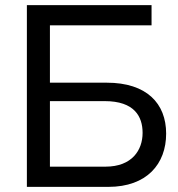

<svg xmlns="http://www.w3.org/2000/svg" viewBox="-20 -730 697 750"><path d="M85 0H403C554 0 629 -90 629 -208C629 -326 553 -407 397 -407H175V-631H572V-710H85ZM175 -79V-335H389C505 -335 537 -275 537 -211C537 -144 496 -79 392 -79Z"/></svg>

Font: FIGSv2-sans-serif Medium
Style: Regular
Weight: 500
Designer: Matt McInerney, Pablo Impallari, Rodrigo Fuenzalida,Mirko Velimirovic
Foundry: Matt McInerney, Pablo Impallari, Rodrigo Fuenzalida
Version: Version 4.021;hotconv 1.0.109;makeotfexe 2.5.65596